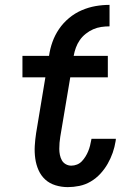

<svg xmlns="http://www.w3.org/2000/svg" viewBox="-20 -759 540 787"><path d="M258 8Q232 8 207.5 0.5Q183 -7 165.5 -23Q148 -39 138 -61.5Q128 -84 124.5 -109.5Q121 -135 122.5 -161Q124 -187 128 -213L166 -442H72V-530H181Q185 -559 195 -587Q205 -615 222 -640Q239 -665 263 -685Q287 -705 315 -717Q343 -729 371.5 -734Q400 -739 429 -739V-651Q412 -651 395 -648.5Q378 -646 362 -639Q346 -632 331.5 -620.5Q317 -609 307 -594.5Q297 -580 291 -563.5Q285 -547 282 -530H422V-442H268L227 -198Q225 -186 224 -173.5Q223 -161 223 -148.5Q223 -136 225.5 -124Q228 -112 233.5 -102Q239 -92 249.5 -86Q260 -80 272 -80Q284 -80 295.5 -84.5Q307 -89 315.5 -98Q324 -107 330.5 -117.5Q337 -128 341.5 -139Q346 -150 349 -161.5Q352 -173 354 -185Q354 -186 354.5 -187.5Q355 -189 355 -190H455Q455 -188 454.5 -185.5Q454 -183 454 -181Q450 -156 442 -133Q434 -110 421.5 -88Q409 -66 391.5 -47Q374 -28 352 -15Q330 -2 305.5 3Q281 8 258 8Z"/></svg>

Font: Iosevka Curly Semibold Oblique
Style: Regular
Weight: 600
Italic angle: -9°
Monospace: yes
Designer: Belleve Invis
Foundry: Belleve Invis
Version: Version 11.1.0; ttfautohint (v1.8.3)